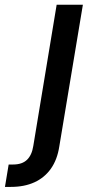

<svg xmlns="http://www.w3.org/2000/svg" viewBox="-117 -562 385 787"><path d="M115.2 -542.5H222.7L126 38.6Q117.7 92.3 91.8 129.2Q65.9 166 24.4 185.1Q-17.1 204.1 -72.3 204.1H-96.7L-81.5 112.3H-63Q-26.4 112.3 -6.3 93Q13.7 73.7 19.5 36.1Z"/></svg>

Font: Inter 16pt Medium
Style: Italic
Weight: 500
Italic angle: -9.3988°
Version: Version 4.001;git-66647c0bb